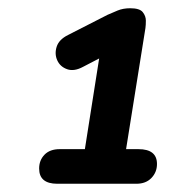

<svg xmlns="http://www.w3.org/2000/svg" viewBox="-20 -728 420 466"><path d="M311 -282H119Q75 -282 75 -319Q75 -339 88 -352.5Q101 -366 125 -366H186L226 -620L284 -619L182 -566Q160 -554 143 -560Q126 -566 119 -581.5Q112 -597 117.5 -614.5Q123 -632 145 -643L241 -692Q252 -697 265.5 -702.5Q279 -708 296 -708Q319 -708 326.5 -698.5Q334 -689 334 -678Q334 -667 333 -660L286 -366H316Q361 -366 361 -330Q361 -310 347.5 -296Q334 -282 311 -282Z"/></svg>

Font: Nunito Variable Extra Light
Style: Italic
Weight: 200
Italic angle: -9°
Designer: Vernon Adams
Foundry: Vernon Adams
Version: Version 3.602